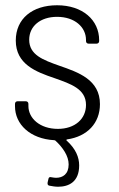

<svg xmlns="http://www.w3.org/2000/svg" viewBox="-20 -528 453 730"><path d="M360 -132C360 -225 278 -253 206 -278C144 -300 91 -319 91 -377C91 -428 133 -464 197 -464C264 -464 307 -425 307 -376V-372C307 -366 311 -362 317 -362H347C353 -362 357 -366 357 -372V-375C357 -452 294 -508 197 -508C103 -508 40 -457 40 -374C40 -284 116 -255 187 -231C249 -209 307 -190 307 -129C307 -76 265 -38 200 -38C132 -38 88 -78 88 -125V-133C88 -139 84 -143 78 -143H47C41 -143 37 -139 37 -133V-124C37 -55 95 0 186 5C188 5 190 6 191 7C219 33 241 65 241 97C241 134 219 148 193 148C188 148 182 147 176 146C169 144 165 146 164 153L161 166C160 173 162 177 168 178C178 180 190 182 201 182C241 182 281 164 281 101C281 70 268 38 234 7C231 5 232 3 235 2C312 -9 360 -60 360 -132Z"/></svg>

Font: Barlow Semi Condensed Light
Style: Regular
Weight: 300
Width: 4
Designer: Jeremy Tribby
Foundry: Tribby Type
Version: Version 1.422;hotconv 1.0.109;makeotfexe 2.5.65596